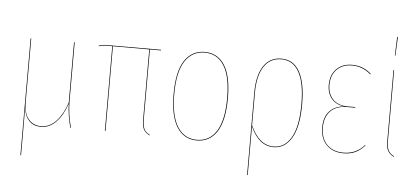

<svg xmlns="http://www.w3.org/2000/svg" viewBox="-57 -844 2522 1159"><g transform="rotate(5 1204.5 -264.5)"><path d="M391.1 -0.5H387.2Q367.2 -76.2 365.2 -144.5Q341.8 -74.2 302 -32.5Q262.2 9.3 209.5 9.3Q165.5 9.3 138.2 -18.6Q110.8 -46.4 105 -99.6Q105.5 -29.8 105.5 57.6V190.4H101.6V-517.1H105.5V-134.8Q105.5 -62 134.3 -28.3Q163.1 5.4 209.5 5.4Q262.2 5.4 301.5 -36.9Q340.8 -79.1 364.7 -150.9V-151.4V-517.1H368.7V-161.1Q368.7 -81.1 391.1 -0.5Z M892.1 -513.2H824.7V-87.9Q824.7 -51.8 834 -32Q843.3 -12.2 869.1 0.5L867.7 3.9Q840.3 -10.7 830.6 -30.5Q820.8 -50.3 820.8 -87.9V-513.2H600.6V0H596.7V-513.2H565.9Q531.7 -513.2 516.1 -505.4L514.6 -508.8Q531.2 -517.1 565.4 -517.1H892.1Z M1319.3 -262.2Q1319.3 -125.5 1276.1 -58.1Q1232.9 9.3 1154.3 9.3Q1076.2 9.3 1033.4 -57.9Q990.7 -125 990.7 -258.3Q990.7 -394.5 1034.7 -460.9Q1078.6 -527.3 1156.2 -527.3Q1233.9 -527.3 1276.6 -461.4Q1319.3 -395.5 1319.3 -262.2ZM994.6 -258.3Q994.6 -126.5 1036.4 -60.5Q1078.1 5.4 1154.3 5.4Q1231 5.4 1272.9 -61Q1314.9 -127.4 1314.9 -262.2Q1314.9 -393.6 1273.4 -458.5Q1231.9 -523.4 1156.2 -523.4Q1080.6 -523.4 1037.6 -458Q994.6 -392.6 994.6 -258.3Z M1621.1 -527.3Q1693.8 -527.3 1731.4 -460.7Q1769 -394 1769 -264.2Q1769 -127 1728.3 -58.8Q1687.5 9.3 1619.1 9.3Q1530.3 9.3 1479 -104V190.4H1475.1V-309.1Q1475.1 -411.6 1512.7 -469.5Q1550.3 -527.3 1621.1 -527.3ZM1619.1 5.4Q1686 5.4 1725.3 -61.3Q1764.6 -127.9 1764.6 -264.2Q1764.6 -392.6 1728 -458Q1691.4 -523.4 1621.1 -523.4Q1552.2 -523.4 1515.6 -466.8Q1479 -410.2 1479 -308.6V-111.3Q1530.8 5.4 1619.1 5.4Z M2049.3 -527.3Q2116.7 -527.3 2166 -482.4L2163.1 -479.5Q2113.3 -523.4 2049.3 -523.4Q1992.2 -523.4 1957.5 -488.5Q1922.9 -453.6 1922.9 -394Q1922.9 -341.8 1953.9 -308.3Q1984.9 -274.9 2043.9 -274.9H2090.3L2089.8 -271H2043Q1976.6 -271 1941.2 -235.4Q1905.8 -199.7 1905.8 -136.2Q1905.8 -68.8 1942.6 -31.7Q1979.5 5.4 2042.5 5.4Q2120.6 5.4 2169.4 -52.2L2171.4 -49.3Q2146.5 -20.5 2116 -5.6Q2085.4 9.3 2042.5 9.3Q1978.5 9.3 1940.2 -29.3Q1901.9 -67.9 1901.9 -136.2Q1901.9 -198.7 1934.8 -234.1Q1967.8 -269.5 2025.4 -272.9Q1974.6 -277.8 1946.8 -310.5Q1918.9 -343.3 1918.9 -394Q1918.9 -455.1 1954.8 -491.2Q1990.7 -527.3 2049.3 -527.3Z M2305.2 -718.8H2309.6L2304.2 -605.5H2300.8ZM2304.2 -517.1V-87.9Q2304.2 -52.2 2313.7 -32.2Q2323.2 -12.2 2349.1 0.5L2347.2 3.9Q2319.8 -10.7 2310.1 -30.5Q2300.3 -50.3 2300.3 -87.9V-517.1Z"/></g></svg>

Font: Fira Sans Compressed Four
Style: Regular
Weight: 100
Width: 1
Designer: Carrois Corporate & Edenspiekermann AG
Foundry: Carrois Corporate GbR & Edenspiekermann AG
Version: Version 4.203;PS 004.203;hotconv 1.0.88;makeotf.lib2.5.64775